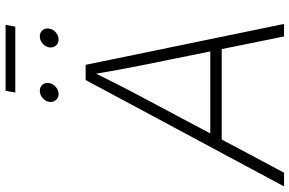

<svg xmlns="http://www.w3.org/2000/svg" viewBox="-220 -862 1061 704"><g transform="rotate(-90 311.0 -510.5)"><path d="M-21 0 369.1 -727.5H424.8L574.7 0H528.8L423.3 -520.5Q415.5 -559.1 407 -605.2Q398.4 -651.4 389.2 -708H401.9Q374 -652.3 350.8 -606.2Q327.6 -560.1 306.2 -520.5L29.3 0ZM132.8 -228.5 140.1 -270.5H502.9L496.1 -228.5ZM517.6 -826.7Q503.4 -826.7 495.1 -836.9Q486.8 -847.2 488.8 -861.3Q491.2 -875.5 503.2 -885.5Q515.1 -895.5 529.3 -895.5Q543.5 -895.5 551.8 -885.5Q560.1 -875.5 557.6 -861.3Q555.7 -847.2 543.7 -836.9Q531.7 -826.7 517.6 -826.7ZM317.9 -826.7Q303.7 -826.7 295.2 -836.9Q286.6 -847.2 289.1 -861.3Q291.5 -875.5 303.5 -885.5Q315.4 -895.5 329.6 -895.5Q343.8 -895.5 352.1 -885.5Q360.4 -875.5 357.9 -861.3Q355.5 -847.2 343.8 -836.9Q332 -826.7 317.9 -826.7ZM571.3 -1021 564.9 -985.4H323.2L329.6 -1021Z"/></g></svg>

Font: Inter 20pt ExtraLight
Style: Italic
Weight: 250
Italic angle: -9.3988°
Version: Version 4.001;git-66647c0bb